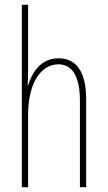

<svg xmlns="http://www.w3.org/2000/svg" viewBox="-20 -780 448 800"><path d="M97 -492V-760H71V0H97V-298C97 -447 158 -512 223 -512C275 -512 313 -472 313 -360V0H339V-366C339 -481 298 -537 224 -537C147 -537 113 -475 97 -424H95C97 -446 97 -461 97 -492Z"/></svg>

Font: Noto Sans Sinhala ExtraCondensed Thin
Style: Regular
Weight: 100
Width: 2
Designer: Jelle Bosma - Monotype Design Team
Foundry: Monotype Imaging Inc.
Version: Version 2.006